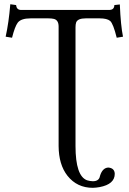

<svg xmlns="http://www.w3.org/2000/svg" viewBox="-20 -692 610 910"><path d="M257.8 -565.9Q257.8 -597.2 234.9 -602.5Q224.6 -605 209 -605H125Q79.6 -605 64 -584.5Q50.3 -565.9 37.1 -513.2L6.8 -518.1Q21.5 -584 28.8 -671.9L56.2 -668Q58.6 -646.5 77.1 -645H500Q521.5 -646 522 -668L547.9 -670.9Q552.2 -569.8 563 -518.1L533.2 -513.2Q516.6 -580.1 502 -592.8Q487.3 -605 452.1 -605H386.2Q348.1 -605 340.8 -585.4Q337.9 -576.2 337.9 -563V0Q337.9 143.1 393.1 162.6Q405.3 166.5 419.9 167Q449.2 167 453.6 143.1Q454.1 141.6 454.1 141.1Q465.8 103.5 493.2 102.1Q522.9 104.5 523.9 131.8Q523.9 181.2 452.1 194.8Q435.5 197.8 419.9 198.2Q345.2 198.2 299.8 141.1Q258.3 88.4 257.8 0Z"/></svg>

Font: Linux Biolinum Capitals O
Style: Small Caps
Weight: 400
Designer: Philipp H. Poll
Foundry: Philipp H. Poll
Version: Version 1.0.4